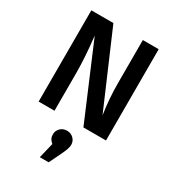

<svg xmlns="http://www.w3.org/2000/svg" viewBox="-233 -819 1138 1259"><g transform="rotate(30 336.0 -189.5)"><path d="M591 -691V0H420L183 -559Q201 -402 201 -282V0H81V-691H248L489 -131Q471 -245 471 -367V-691ZM339 72Q368 72 388 91.5Q408 111 408 140Q408 166 381 221L337 312H270L298 196Q269 174 269 140Q269 111 289 91.5Q309 72 339 72Z"/></g></svg>

Font: FiraGO Medium
Style: Regular
Weight: 500
Designer: bBox Type
Foundry: bBox Type GmbH
Version: Version 1.001;PS 001.001;hotconv 1.0.88;makeotf.lib2.5.64775